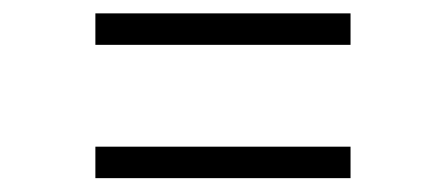

<svg xmlns="http://www.w3.org/2000/svg" viewBox="-20 -416 650 280"><path d="M119.1 -396.5H491.2V-350.6H119.1ZM119.1 -202.1H491.2V-156.2H119.1Z"/></svg>

Font: Pretendard ExtraLight
Style: Regular
Weight: 200
Designer: Base glyphs from Inter by Rasmus Andersson; Hangeul glyphs from Noto Sans CJK(Source Han Sans) by Jang Soo-young and Kan
Foundry: Kil Hyung-jin
Version: Version 1.309